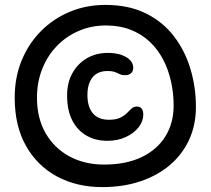

<svg xmlns="http://www.w3.org/2000/svg" viewBox="-20 -744 860 784"><path d="M397 20Q294 20 213.2 -23.2Q132.5 -66.5 86.2 -148.2Q40 -230 40 -345Q40 -428 68.5 -497.2Q97 -566.5 147.5 -617.2Q198 -668 265.2 -696Q332.5 -724 410 -724Q505.5 -724 575.2 -689.5Q645 -655 690.2 -596Q735.5 -537 757.8 -462.2Q780 -387.5 780 -307Q780 -234.5 752.8 -174.5Q725.5 -114.5 674.8 -71Q624 -27.5 553.8 -3.8Q483.5 20 397 20ZM405 -72Q495.5 -72 559 -102.8Q622.5 -133.5 655.8 -187.8Q689 -242 689 -313Q689 -364 678.2 -412Q667.5 -460 645.8 -501.5Q624 -543 591 -574Q558 -605 513.2 -622.5Q468.5 -640 412 -640Q353.5 -640 302.5 -618.2Q251.5 -596.5 213 -557Q174.5 -517.5 152.8 -463.5Q131 -409.5 131 -345Q131 -261 166.5 -199.8Q202 -138.5 263.8 -105.2Q325.5 -72 405 -72ZM418 -169Q371 -169 334 -189.8Q297 -210.5 275.5 -251.8Q254 -293 254 -354Q254 -407 276 -446Q298 -485 335.5 -506.5Q373 -528 420 -528Q452 -528 475.2 -520Q498.5 -512 511.2 -498.5Q524 -485 524 -468Q524 -453 515.2 -445Q506.5 -437 490 -437Q479.5 -437 472.8 -439.5Q466 -442 459.5 -445.5Q453 -449 443.8 -451.5Q434.5 -454 419 -454Q378.5 -454 357.8 -428Q337 -402 337 -356Q337 -307.5 359.2 -281.2Q381.5 -255 425 -255Q453.5 -255 470.5 -263.2Q487.5 -271.5 498 -282Q508.5 -292.5 517.2 -300.8Q526 -309 538 -309Q551.5 -309 558.2 -300.8Q565 -292.5 565 -276Q565 -248.5 545.8 -224Q526.5 -199.5 493.2 -184.2Q460 -169 418 -169Z"/></svg>

Font: Kablammo
Style: Regular
Weight: 400
Designer: Travis Kochel, Lizy Gershenzon, Daria Petrova, Ethan Cohen
Foundry: Vectro Type Foundry
Version: Version 1.002